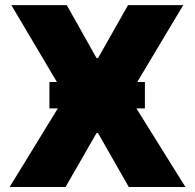

<svg xmlns="http://www.w3.org/2000/svg" viewBox="-20 -748 779 768"><path d="M247.1 -727.5 366.2 -515.6H372.1L492.2 -727.5H712.9L495.1 -363.3L721.7 0H495.1L372.1 -215.8H366.2L242.2 0H18.6L241.2 -363.3L25.4 -727.5ZM177.7 -314.5V-419.9H559.6V-314.5Z"/></svg>

Font: Inter Tight Black
Style: Regular
Weight: 900
Designer: Rasmus Andersson
Foundry: rsms
Version: Version 3.004; ttfautohint (v1.8.4.7-5d5b)